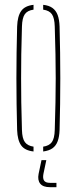

<svg xmlns="http://www.w3.org/2000/svg" viewBox="-20 -624 318 796"><path d="M51 -85Q49.5 -138.5 48.8 -192.2Q48 -246 48 -299.5Q48 -353 48.8 -406.8Q49.5 -460.5 51 -514Q52.5 -557 67.8 -578.5Q83 -600 119 -604V-584Q93.5 -580.5 82.8 -565Q72 -549.5 71 -514Q69 -450.5 68.2 -399Q67.5 -347.5 67.5 -299.5Q67.5 -251.5 68.2 -200Q69 -148.5 71 -85Q72 -50 83.2 -34.8Q94.5 -19.5 119 -16V4Q83 0 67.8 -21.2Q52.5 -42.5 51 -85ZM159 4V-16Q184 -19.5 195 -34.8Q206 -50 207 -85Q209 -148.5 210 -200Q211 -251.5 211 -299.5Q211 -347.5 210 -399Q209 -450.5 207 -514Q206 -549.5 195.2 -565Q184.5 -580.5 159 -584V-604Q183 -601.5 197.5 -591Q212 -580.5 219 -561.8Q226 -543 227 -514Q228.5 -460.5 229.2 -406.8Q230 -353 230 -299.5Q230 -246 229.2 -192.2Q228.5 -138.5 227 -85Q226 -57 219 -38.2Q212 -19.5 197.5 -9.2Q183 1 159 4ZM214 152H187Q158.5 152 146.8 137.5Q135 123 140 97L152 40H172L160 97Q156.5 115.5 162.8 124.8Q169 134 187 134H214Z"/></svg>

Font: Big Shoulders Stencil Display SC Thin
Style: Regular
Weight: 100
Designer: Patric King
Foundry: XO Type Co
Version: Version 2.001